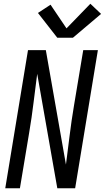

<svg xmlns="http://www.w3.org/2000/svg" viewBox="-20 -1002 558 1022"><path d="M8 0 129 -735H224L331 -126Q332 -136 333.5 -146Q335 -156 336 -165L350 -276Q355 -317 361 -358.5Q367 -400 374 -441L423 -735H501L380 0H285L178 -609Q177 -599 175.5 -589Q174 -579 173 -570L159 -459Q154 -418 148 -376.5Q142 -335 135 -294L86 0ZM285 -801 182 -933 249 -977 334 -851 461 -982 518 -928 368 -801Z"/></svg>

Font: Iosevka SS04 Oblique
Style: Regular
Weight: 400
Italic angle: -9°
Monospace: yes
Designer: Belleve Invis
Foundry: Belleve Invis
Version: Version 19.0.0; ttfautohint (v1.8.4)